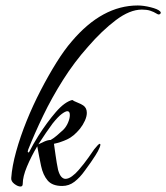

<svg xmlns="http://www.w3.org/2000/svg" viewBox="-20 -681 607 701"><path d="M55 0Q45 0 32.5 -9.5Q20 -19 21 -31Q24 -74 39 -128Q54 -182 77 -239Q100 -296 128.5 -351Q157 -406 186 -452.5Q215 -499 242 -530Q353 -661 483 -661Q504 -661 530 -654.5Q556 -648 564 -640Q567 -637 567 -635Q567 -631 563 -629Q559 -627 554 -630Q541 -638 528.5 -642Q516 -646 498 -646Q454 -646 403 -607.5Q352 -569 301 -510Q251 -454 210 -389Q169 -324 137.5 -258.5Q106 -193 83 -135Q80 -127 82.5 -125Q85 -123 87 -127Q94 -141 102 -155Q110 -169 120 -185Q152 -235 184 -272Q216 -309 244 -316Q249 -312 263 -306.5Q277 -301 284 -296Q297 -287 297 -269Q297 -256 290 -240.5Q283 -225 272 -211Q249 -183 225 -172Q201 -161 177 -156Q179 -142 183 -113.5Q187 -85 192 -61Q197 -43 204 -35.5Q211 -28 219 -28Q230 -28 243 -37.5Q256 -47 267 -60Q287 -83 303.5 -106.5Q320 -130 324 -136Q340 -156 344 -156Q349 -156 344 -143Q339 -130 328 -113Q321 -102 311 -87.5Q301 -73 289 -57Q272 -33 252 -17.5Q232 -2 207 -2Q171 -2 154 -22Q137 -42 130 -75Q123 -108 116 -147Q94 -110 78.5 -73Q63 -36 63 -10Q63 0 55 0ZM120 -154Q130 -159 142.5 -164.5Q155 -170 165 -170Q177 -177 188 -186.5Q199 -196 211 -207Q222 -218 228.5 -233.5Q235 -249 235 -261Q235 -275 226 -275Q219 -275 205.5 -265Q192 -255 172 -230Q161 -215 147.5 -195.5Q134 -176 120 -154Z"/></svg>

Font: The Nautigal
Style: Bold
Weight: 700
Designer: Robert E. Leuschke
Foundry: Robert E. Leuschke
Version: Version 1.100; ttfautohint (v1.8.3)